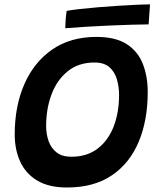

<svg xmlns="http://www.w3.org/2000/svg" viewBox="-20 -828 717 874"><path d="M285 25.5Q202.5 25.5 150 -5.8Q97.5 -37 72.2 -91.8Q47 -146.5 47 -216Q47 -345 91 -445.2Q135 -545.5 218 -602.8Q301 -660 419 -660Q506 -660 557 -627Q608 -594 630.2 -537Q652.5 -480 652.5 -409Q652.5 -281.5 611.8 -183.5Q571 -85.5 489.5 -30Q408 25.5 285 25.5ZM304.5 -114.5Q376.5 -114.5 425 -152Q473.5 -189.5 497.8 -253.2Q522 -317 522 -395.5Q522 -432.5 512.2 -466.5Q502.5 -500.5 478.2 -522Q454 -543.5 410 -543.5Q338 -543.5 288.8 -504Q239.5 -464.5 214.8 -398.8Q190 -333 190 -254.5Q190 -217.5 201.2 -185.8Q212.5 -154 237.5 -134.2Q262.5 -114.5 304.5 -114.5ZM656.5 -717Q627 -717 580.2 -715.5Q533.5 -714 479.5 -711.8Q425.5 -709.5 372.5 -706.2Q319.5 -703 277 -699.5Q277.5 -719.5 279 -739.8Q280.5 -760 283.5 -778.5Q305 -782.5 342.2 -786.8Q379.5 -791 424.8 -794.8Q470 -798.5 515.5 -801.5Q561 -804.5 600 -806.2Q639 -808 663 -808Z"/></svg>

Font: Grandstander SemiBold
Style: Italic
Weight: 600
Italic angle: -15°
Designer: Tyler Finck
Foundry: Etcetera Type Co
Version: Version 1.200; ttfautohint (v1.8.3)